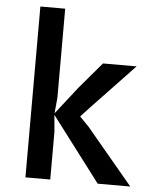

<svg xmlns="http://www.w3.org/2000/svg" viewBox="-54 -824 709 871"><g transform="rotate(5 300.0 -389.0)"><path d="M423.5 0 198 -297.5 302.5 -312.5 359.5 -254 572 0ZM94.5 0V-778H207.5V-372L200.5 -299V-295L207.5 -219V0ZM303 -281 198 -297.5 298.5 -426 400 -545.5H553L359.5 -342Z"/></g></svg>

Font: Spline Sans Mono Medium
Style: Regular
Weight: 500
Monospace: yes
Version: Version 1.004